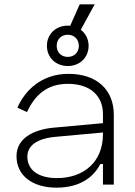

<svg xmlns="http://www.w3.org/2000/svg" viewBox="-20 -850 620 884"><path d="M292 -546C347 -546 388 -585 388 -639C388 -670 374 -696 352 -713L416 -830H347L303 -731C299 -732 296 -732 292 -732C237 -732 196 -693 196 -639C196 -585 237 -546 292 -546ZM292 -690C322 -690 343 -669 343 -639C343 -609 322 -588 292 -588C262 -588 241 -609 241 -639C241 -669 262 -690 292 -690ZM295 -510C170 -510 94 -432 60 -354L104 -334C140 -410 194 -464 293 -464C394 -464 454 -410 454 -325V-283L225 -262C132 -253 56 -212 56 -131C56 -41 130 14 240 14C357 14 415 -42 442 -95H454V0H504V-321C504 -436 427 -510 295 -510ZM454 -232C454 -103 364 -30 242 -30C161 -30 106 -64 106 -129C106 -179 149 -212 235 -220L454 -240Z"/></svg>

Font: Space Text Light
Style: Regular
Weight: 300
Designer: Florian Karsten (Space Text), Colophon Foundry (Space Mono)
Foundry: Florian Karsten
Version: Version 1.003;PS 001.003;hotconv 1.0.88;makeotf.lib2.5.64775